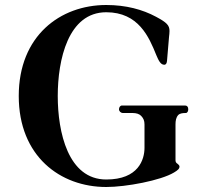

<svg xmlns="http://www.w3.org/2000/svg" viewBox="-20 -731 831 768"><path d="M55 -347C55 -106 221 17 405 17C484 17 623 -9 676 -41C691 -50 698 -56 698 -65C698 -69 693 -74 690 -76C685 -79 682 -83 682 -90V-233C682 -248 684 -261 693 -271C700 -278 712 -279 723 -279C730 -279 733 -287 733 -294C733 -304 728 -309 720 -309H468C461 -309 456 -302 456 -294C456 -286 463 -279 472 -279H510C526 -279 537 -275 544 -268C554 -258 558 -248 558 -233V-140C558 -93 534 -13 405 -13C252 -13 211 -203 211 -347C211 -491 252 -682 405 -682C534 -682 576 -583 605 -511C614 -490 622 -472 637 -472C644 -472 647 -478 648 -487L656 -582C657 -588 658 -603 658 -607C658 -630 647 -641 604 -664C550 -693 484 -711 405 -711C221 -711 55 -588 55 -347Z"/></svg>

Font: Monomakh Unicode
Style: Regular
Weight: 400
Version: Version 1.2